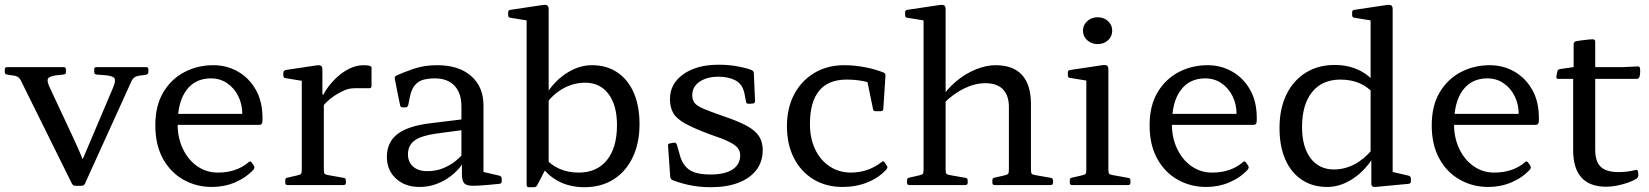

<svg xmlns="http://www.w3.org/2000/svg" viewBox="-44 -772 6878 801"><path d="M269 3Q261 3 256 -6L44 -434Q39 -445 31 -450.5Q23 -456 10 -457L-15 -461Q-24 -462 -24 -472V-483Q-24 -492 -14 -492H222Q231 -492 231 -482V-471Q231 -462 221 -461L192 -458Q161 -454 156 -443.5Q151 -433 164 -406L257 -207Q274 -171 289 -136Q304 -101 319 -65L263 -18L428 -407Q440 -436 433.5 -445.5Q427 -455 397 -458L358 -461Q349 -462 349 -472V-483Q349 -492 359 -492H566Q575 -492 575 -482V-471Q575 -463 565 -460L535 -456Q523 -454 515.5 -448Q508 -442 503 -430L310 -5Q306 3 296 3Z M840 8Q775 8 721 -22.5Q667 -53 635.5 -110.5Q604 -168 604 -249Q604 -331 637 -386.5Q670 -442 725 -471Q780 -500 846 -500Q902 -500 948.5 -473.5Q995 -447 1023 -398Q1051 -349 1051 -281Q1051 -277 1051 -271Q1051 -265 1050 -260Q1047 -251 1038 -251H683V-297H990L967 -275Q967 -280 967 -284.5Q967 -289 967 -293Q967 -337 950 -371Q933 -405 903.5 -425Q874 -445 836 -445Q770 -445 733.5 -395.5Q697 -346 697 -254Q697 -197 719 -151Q741 -105 779 -78.5Q817 -52 865 -52Q943 -52 994 -96Q1001 -102 1006 -94L1015 -81Q1020 -74 1014 -65Q983 -31 937.5 -11.5Q892 8 840 8Z M1215 0V-316H1307V0ZM1506 -413Q1506 -404 1496 -404H1440Q1428 -404 1417.5 -402.5Q1407 -401 1395 -396Q1366 -384 1340 -364.5Q1314 -345 1297 -321L1294 -350Q1302 -376 1320 -402Q1338 -428 1362.5 -450.5Q1387 -473 1415.5 -486.5Q1444 -500 1472 -500Q1506 -500 1506 -490ZM1155 0Q1146 0 1146 -10V-20Q1146 -30 1156 -31L1195 -40Q1209 -43 1212 -47Q1215 -51 1215 -65V-180H1307V-64Q1307 -51 1310.5 -47Q1314 -43 1328 -41L1390 -30Q1399 -29 1399 -19V-9Q1399 0 1389 0ZM1215 -316V-462L1233 -432L1147 -446Q1138 -447 1138 -457V-469Q1138 -477 1148 -480L1275 -499Q1289 -501 1295 -497.5Q1301 -494 1301 -481V-382L1307 -365V-316Z M1706 8Q1646 8 1608 -27Q1570 -62 1570 -117Q1570 -179 1614.5 -213Q1659 -247 1753 -258L1892 -275L1890 -230L1771 -214Q1711 -205 1684.5 -185Q1658 -165 1658 -128Q1658 -96 1679.5 -77Q1701 -58 1738 -58Q1776 -58 1805.5 -70.5Q1835 -83 1855 -99Q1875 -115 1883 -126L1895 -113Q1892 -97 1876.5 -76.5Q1861 -56 1835.5 -36.5Q1810 -17 1777 -4.5Q1744 8 1706 8ZM1881 -328Q1881 -384 1852 -414.5Q1823 -445 1770 -445Q1744 -445 1723 -439.5Q1702 -434 1687.5 -417.5Q1673 -401 1666 -368L1659 -333Q1656 -324 1647 -324H1636Q1626 -324 1625 -334Q1619 -362 1613.5 -389.5Q1608 -417 1603 -444Q1601 -452 1610 -457Q1636 -469 1680.5 -484.5Q1725 -500 1780 -500Q1870 -500 1921.5 -455Q1973 -410 1973 -332V-162H1881ZM1973 -162V-28L1954 -59L2040 -39Q2049 -36 2049 -27V-15Q2049 -6 2039 -5L1986 0Q1941 4 1919 2.5Q1897 1 1890 -11Q1883 -23 1883 -48V-99L1881 -107V-162Z M2153 -569H2245V-91L2197 1Q2195 5 2191.5 7Q2188 9 2183 9H2162Q2153 9 2153 -1ZM2228 -114Q2255 -83 2290.5 -67.5Q2326 -52 2370 -52Q2446 -52 2488 -104Q2530 -156 2530 -250Q2530 -333 2494.5 -380Q2459 -427 2397 -427Q2352 -427 2310.5 -405.5Q2269 -384 2237 -343L2227 -366Q2262 -428 2315.5 -464Q2369 -500 2425 -500Q2487 -500 2531.5 -470Q2576 -440 2600 -385Q2624 -330 2624 -254Q2624 -175 2595.5 -115.5Q2567 -56 2515.5 -23.5Q2464 9 2394 9Q2331 9 2282 -18Q2233 -45 2203 -97ZM2153 -568V-714L2171 -684L2085 -698Q2076 -699 2076 -709V-721Q2076 -730 2086 -731L2219 -751Q2233 -753 2239 -749.5Q2245 -746 2245 -733V-568Z M2972 -288Q3035 -267 3071.5 -247Q3108 -227 3123 -203Q3138 -179 3138 -146Q3138 -98 3112 -63.5Q3086 -29 3037.5 -10Q2989 9 2922 9Q2871 9 2829 -0.5Q2787 -10 2761 -21Q2753 -25 2752 -35L2743 -164Q2742 -173 2752 -174L2768 -177Q2777 -178 2780 -168L2793 -122Q2804 -83 2832 -63.5Q2860 -44 2921 -44Q2980 -44 3012 -65Q3044 -86 3044 -124Q3044 -142 3033.5 -155Q3023 -168 2996.5 -181Q2970 -194 2922 -210Q2854 -235 2816.5 -255.5Q2779 -276 2765 -300Q2751 -324 2751 -359Q2751 -423 2807 -462.5Q2863 -502 2954 -502Q2998 -502 3036.5 -494.5Q3075 -487 3093 -479Q3101 -475 3101 -465L3106 -350Q3106 -341 3096 -340L3079 -339Q3069 -339 3068 -349L3062 -381Q3054 -421 3024.5 -436.5Q2995 -452 2954 -452Q2905 -452 2874.5 -431Q2844 -410 2844 -375Q2844 -356 2853 -343.5Q2862 -331 2889.5 -319Q2917 -307 2972 -288Z M3471 8Q3402 8 3349.5 -24Q3297 -56 3268 -113Q3239 -170 3239 -245Q3239 -321 3269 -378Q3299 -435 3353 -467.5Q3407 -500 3478 -500Q3521 -500 3565 -491.5Q3609 -483 3643 -469Q3651 -465 3650 -455L3641 -317Q3640 -308 3630 -308H3609Q3599 -308 3598 -318L3572 -444L3615 -417Q3587 -428 3555 -434Q3523 -440 3488 -440Q3412 -440 3373.5 -393.5Q3335 -347 3335 -255Q3335 -195 3356.5 -149.5Q3378 -104 3417 -78Q3456 -52 3506 -52Q3541 -52 3573.5 -63Q3606 -74 3634 -96Q3641 -103 3647 -94L3656 -80Q3661 -74 3654 -65Q3622 -30 3574.5 -11Q3527 8 3471 8Z M3809 0V-569H3901V0ZM4165 -325Q4165 -374 4140 -399.5Q4115 -425 4066 -425Q4024 -425 3978.5 -403Q3933 -381 3892 -340L3884 -364Q3909 -403 3946.5 -434Q3984 -465 4027 -482.5Q4070 -500 4109 -500Q4183 -500 4220 -459Q4257 -418 4257 -337V0H4165ZM3749 0Q3740 0 3740 -10V-20Q3740 -30 3750 -31L3789 -40Q3803 -43 3806 -47Q3809 -51 3809 -65V-180H3901V-64Q3901 -51 3904.5 -47Q3908 -43 3922 -41L3984 -30Q3993 -29 3993 -19V-9Q3993 0 3983 0ZM3809 -568V-714L3827 -684L3741 -698Q3732 -699 3732 -709V-721Q3732 -730 3742 -731L3875 -751Q3889 -753 3895 -749.5Q3901 -746 3901 -733V-568ZM4105 0Q4096 0 4096 -10V-20Q4096 -30 4106 -31L4145 -40Q4159 -43 4162 -47Q4165 -51 4165 -65V-180H4257V-64Q4257 -51 4260.5 -47Q4264 -43 4278 -41L4340 -30Q4349 -29 4349 -19V-9Q4349 0 4339 0Z M4535 -588Q4510 -588 4492 -604Q4474 -620 4474 -644Q4474 -668 4492 -684Q4510 -700 4535 -700Q4561 -700 4578.5 -684Q4596 -668 4596 -644Q4596 -620 4578.5 -604Q4561 -588 4535 -588ZM4488 0V-317H4580V0ZM4428 0Q4419 0 4419 -10V-20Q4419 -30 4429 -31L4468 -40Q4482 -43 4485 -47Q4488 -51 4488 -65V-180H4580V-64Q4580 -51 4583.5 -47Q4587 -43 4601 -41L4663 -30Q4672 -29 4672 -19V-9Q4672 0 4662 0ZM4488 -317V-463L4506 -433L4420 -447Q4411 -448 4411 -458V-470Q4411 -479 4421 -480L4554 -500Q4568 -502 4574 -498.5Q4580 -495 4580 -482V-317Z M4988 8Q4923 8 4869 -22.5Q4815 -53 4783.5 -110.5Q4752 -168 4752 -249Q4752 -331 4785 -386.5Q4818 -442 4873 -471Q4928 -500 4994 -500Q5050 -500 5096.5 -473.5Q5143 -447 5171 -398Q5199 -349 5199 -281Q5199 -277 5199 -271Q5199 -265 5198 -260Q5195 -251 5186 -251H4831V-297H5138L5115 -275Q5115 -280 5115 -284.5Q5115 -289 5115 -293Q5115 -337 5098 -371Q5081 -405 5051.5 -425Q5022 -445 4984 -445Q4918 -445 4881.5 -395.5Q4845 -346 4845 -254Q4845 -197 4867 -151Q4889 -105 4927 -78.5Q4965 -52 5013 -52Q5091 -52 5142 -96Q5149 -102 5154 -94L5163 -81Q5168 -74 5162 -65Q5131 -31 5085.5 -11.5Q5040 8 4988 8Z M5674 -162V-597H5766V-162ZM5690 -378Q5663 -410 5627.5 -425Q5592 -440 5548 -440Q5472 -440 5430 -388Q5388 -336 5388 -242Q5388 -159 5423.5 -112Q5459 -65 5521 -65Q5566 -65 5607.5 -87Q5649 -109 5681 -149L5691 -126Q5656 -64 5602.5 -28Q5549 8 5493 8Q5432 8 5387 -22Q5342 -52 5318 -107Q5294 -162 5294 -238Q5294 -318 5322.5 -377Q5351 -436 5403 -468.5Q5455 -501 5524 -501Q5587 -501 5636 -474Q5685 -447 5715 -395ZM5674 -568V-714L5692 -684L5606 -698Q5597 -699 5597 -709V-721Q5597 -730 5607 -731L5740 -751Q5754 -753 5760 -749.5Q5766 -746 5766 -733V-568ZM5766 -162V-28L5747 -59L5833 -39Q5842 -36 5842 -27V-15Q5842 -6 5832 -5L5693 8Q5686 9 5681.5 5.5Q5677 2 5677 -6V-120L5674 -129V-162Z M6165 8Q6100 8 6046 -22.5Q5992 -53 5960.5 -110.5Q5929 -168 5929 -249Q5929 -331 5962 -386.5Q5995 -442 6050 -471Q6105 -500 6171 -500Q6227 -500 6273.5 -473.5Q6320 -447 6348 -398Q6376 -349 6376 -281Q6376 -277 6376 -271Q6376 -265 6375 -260Q6372 -251 6363 -251H6008V-297H6315L6292 -275Q6292 -280 6292 -284.5Q6292 -289 6292 -293Q6292 -337 6275 -371Q6258 -405 6228.5 -425Q6199 -445 6161 -445Q6095 -445 6058.5 -395.5Q6022 -346 6022 -254Q6022 -197 6044 -151Q6066 -105 6104 -78.5Q6142 -52 6190 -52Q6268 -52 6319 -96Q6326 -102 6331 -94L6340 -81Q6345 -74 6339 -65Q6308 -31 6262.5 -11.5Q6217 8 6165 8Z M6657 7Q6588 7 6553.5 -31.5Q6519 -70 6519 -146V-482L6521 -492V-588Q6521 -597 6531 -600Q6541 -602 6553 -603.5Q6565 -605 6578 -606.5Q6591 -608 6602 -608Q6611 -608 6611 -598V-148Q6611 -98 6634 -76Q6657 -54 6709 -54Q6725 -54 6742.5 -56Q6760 -58 6780 -63Q6789 -65 6790 -55L6791 -42Q6792 -34 6784 -27Q6768 -17 6746 -9.5Q6724 -2 6701 2.5Q6678 7 6657 7ZM6456 -443Q6448 -443 6449 -453L6453 -474Q6455 -483 6465 -484L6521 -492H6727L6789 -495Q6798 -495 6798 -485Q6799 -477 6798.5 -468.5Q6798 -460 6796 -452Q6793 -443 6784 -443Z"/></svg>

Font: Hahmlet
Style: Regular
Weight: 400
Designer: Minjoo Ham & Mark Frömberg
Foundry: hypertype
Version: Version 1.001; ttfautohint (v1.8.3)